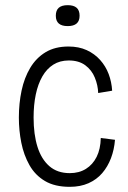

<svg xmlns="http://www.w3.org/2000/svg" viewBox="-20 -712 494 743"><path d="M250 11Q192 11 154 -11.5Q116 -34 94 -73Q72 -112 62.5 -159.5Q53 -207 53 -257Q53 -312 63.5 -361.5Q74 -411 97 -449.5Q120 -488 156.5 -510Q193 -532 245 -532Q285 -532 315.5 -518Q346 -504 367.5 -480Q389 -456 400.5 -425.5Q412 -395 414 -361L360 -352Q359 -382 347 -411.5Q335 -441 310 -459.5Q285 -478 246 -478Q212 -478 186.5 -462Q161 -446 144 -416.5Q127 -387 118.5 -346.5Q110 -306 110 -257Q110 -192 125 -144Q140 -96 171 -69Q202 -42 250 -42Q286 -42 312.5 -58.5Q339 -75 354 -105Q369 -135 370 -178L425 -171Q422 -133 409.5 -100Q397 -67 375.5 -42Q354 -17 322.5 -3Q291 11 250 11ZM242 -611Q219 -611 207.5 -621Q196 -631 196 -651Q196 -672 207.5 -682Q219 -692 242 -692Q265 -692 276.5 -682Q288 -672 288 -651Q288 -631 276.5 -621Q265 -611 242 -611Z"/></svg>

Font: Bricolage Grotesque SemiCondensed ExtraLight
Style: Regular
Weight: 250
Width: 4
Designer: Mathieu Triay
Foundry: Atelier Triay
Version: Version 1.000;gftools[0.9.30]